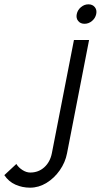

<svg xmlns="http://www.w3.org/2000/svg" viewBox="-141 -625 466 888"><path d="M-121 185 -65 133V134Q-55 150 -37 161.5Q-19 173 -1 173Q37 173 64 148.5Q91 124 99 83L201 -440H271L169 84Q161 126 135.5 162.5Q110 199 74 221Q38 243 -2 243Q-38 243 -69.5 229Q-101 215 -121 185ZM214 -560Q218 -579 233.5 -592Q249 -605 268 -605Q287 -605 297.5 -592Q308 -579 304 -560Q300 -541 284.5 -528Q269 -515 250 -515Q231 -515 220.5 -528Q210 -541 214 -560Z"/></svg>

Font: Teachers[wght] Italic
Style: Regular
Weight: 400
Designer: Alfredo Marco Pradil & Chank Diesel
Version: Version 1.000;Glyphs 3.1.2 (3151)